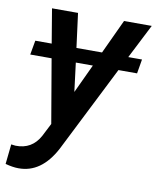

<svg xmlns="http://www.w3.org/2000/svg" viewBox="-91 -593 712 873"><g transform="rotate(10 265.5 -156.5)"><path d="M218.8 -370.1H336.9L410.6 -528.3H538.6L458 -370.1H521.5L510.3 -304.2H424.3L223.6 94.2Q159.2 215.8 53.2 214.4Q27.8 214.4 -6.8 205.1L2.9 113.3L22.9 115.7Q98.6 117.7 135.3 50.3L166 -9.8L115.7 -304.2H17.1L28.8 -370.1H104.5L78.1 -528.3H198.2ZM244.1 -171.4 306.2 -304.2H227.5Z"/></g></svg>

Font: Roboto Medium
Style: Italic
Weight: 500
Italic angle: -12°
Designer: Google
Version: Version 2.134; 2016